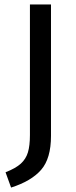

<svg xmlns="http://www.w3.org/2000/svg" viewBox="-20 -709 345 866"><path d="M210 -96Q210 6 165.5 57Q121 108 30 137L5 68Q51 50 74 29Q97 8 106 -22Q115 -52 115 -100V-689H210Z"/></svg>

Font: FiraGOUPP
Style: Medium
Weight: 400
Designer: bBox Type
Foundry: bBox Type GmbH
Version: Version 1.001